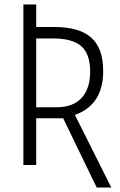

<svg xmlns="http://www.w3.org/2000/svg" viewBox="-20 -734 532 854"><path d="M261 -208H141V0H84V-714H141V-614H221Q332 -614 385.5 -567Q439 -520 439 -418Q439 -267 313 -223L475 100H410ZM233 -257Q304 -257 342.5 -298Q381 -339 381 -416Q381 -494 341.5 -528.5Q302 -563 217 -563H141V-257Z"/></svg>

Font: Noto Sans Display Light Narrow
Style: Regular
Weight: 300
Width: 4
Designer: Monotype Design team
Foundry: Monotype Imaging Inc.
Version: Version 1.000